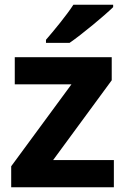

<svg xmlns="http://www.w3.org/2000/svg" viewBox="-20 -786 528 806"><path d="M455 -756V-766H288C259 -721 205 -656 173 -619V-606H272C323 -641 417 -719 455 -756ZM458 0V-114H203L449 -449V-546H42V-432H280L27 -88V0Z"/></svg>

Font: Noto Sans Lisu
Style: Bold
Weight: 700
Designer: Monotype Design Team. David Williams.
Foundry: Monotype Imaging Inc.
Version: Version 2.102